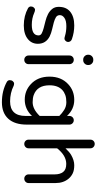

<svg xmlns="http://www.w3.org/2000/svg" viewBox="481 -1256 1015 2017"><g transform="rotate(90 988.5 -247.5)"><path d="M241 -74Q352 -74 352 -145Q352 -167 330 -178.5Q308 -190 274.5 -199Q241 -208 202 -217.5Q163 -227 129.5 -244Q96 -261 74 -288.5Q52 -316 52 -356Q52 -396 64 -425Q76 -454 100 -475Q153 -520 247 -520Q322 -520 392 -495Q406 -490 413.5 -479Q421 -468 421 -454.5Q421 -441 409.5 -429Q398 -417 387 -417Q376 -417 360 -422Q312 -437 255 -437Q198 -437 168.5 -417Q139 -397 139 -369Q139 -341 161.5 -327.5Q184 -314 217 -305Q250 -296 289.5 -287Q329 -278 362 -262Q440 -222 440 -138Q440 -74 392 -34Q340 10 247 10Q146 10 65 -35Q48 -47 48 -65Q48 -83 59 -95.5Q70 -108 83 -108Q96 -108 114 -100Q172 -74 241 -74Z M654 -469V-40Q654 -21 641 -8Q628 5 608.5 5Q589 5 576 -8Q563 -21 563 -40V-469Q563 -489 576 -502Q589 -515 608.5 -515Q628 -515 641 -502Q654 -489 654 -469ZM663 -665Q663 -644 648 -629Q633 -614 612 -614H606Q585 -614 570 -629Q555 -644 555 -665V-669Q555 -690 570 -705Q585 -720 606 -720H612Q633 -720 648 -705Q663 -690 663 -669Z M1198 -444V-469Q1198 -488 1211 -501.5Q1224 -515 1243 -515Q1262 -515 1275.5 -501.5Q1289 -488 1289 -469V-22Q1289 105 1228 172.5Q1167 240 1054 240Q934 240 840 188Q822 177 822 157.5Q822 138 833.5 125Q845 112 857.5 112Q870 112 880 116Q956 154 1045 154Q1198 154 1198 -9V-76Q1127 0 1027 0Q932 0 864 -64Q785 -137 785 -260Q785 -383 864 -456Q932 -520 1029.5 -520Q1127 -520 1198 -444ZM1198 -363Q1170 -392 1134 -414.5Q1098 -437 1054 -437Q1010 -437 979 -426Q948 -415 925 -394Q876 -348 876 -260Q876 -131 979 -94Q1010 -83 1054 -83Q1127 -83 1198 -157Z M1702 -436Q1614 -436 1538 -340V-40Q1538 -21 1524.5 -8Q1511 5 1492 5Q1473 5 1460 -8Q1447 -21 1447 -40V-689Q1447 -709 1460 -722Q1473 -735 1492 -735Q1511 -735 1524.5 -722Q1538 -709 1538 -689V-428Q1578 -470 1607 -487Q1664 -520 1715.5 -520Q1767 -520 1800 -504.5Q1833 -489 1856 -462Q1903 -407 1903 -324V-40Q1903 -21 1889.5 -8Q1876 5 1857 5Q1838 5 1825 -8Q1812 -21 1812 -40V-314Q1812 -371 1786.5 -403.5Q1761 -436 1702 -436Z"/></g></svg>

Font: Varela Round
Style: Regular
Weight: 400
Designer: Joe Prince
Foundry: Joe Prince
Version: Version 1.000